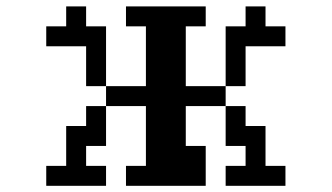

<svg xmlns="http://www.w3.org/2000/svg" viewBox="-20 -567 1040 602"><path d="M687.5 15.6V-46.9H750V-109.4H687.5V-234.4H750V-171.9H812.5V-46.9H875V15.6ZM125 -421.9V-484.4H187.5V-546.9H250V-484.4H312.5V-296.9H437.5V-484.4H375V-546.9H625V-484.4H562.5V-296.9H687.5V-234.4H562.5V-109.4H625V15.6H375V-46.9H437.5V-234.4H312.5V-296.9H250V-421.9ZM125 15.6V-46.9H187.5V-171.9H250V-234.4H312.5V-109.4H250V-46.9H312.5V15.6ZM687.5 -296.9V-484.4H750V-546.9H812.5V-484.4H875V-421.9H750V-296.9Z"/></svg>

Font: KH Dot Dougenzaka 16
Style: Regular
Weight: 400
Designer: Original version for X68000 by Keitarou Hiraki (http://hp.vector.co.jp/authors/VA000874/) / TrueType conversion by Homem
Version: Version 1.00.20150527